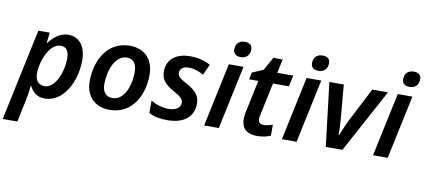

<svg xmlns="http://www.w3.org/2000/svg" viewBox="-112 -1061 3561 1612"><g transform="rotate(10 1668.0 -255.5)"><path d="M-29 240H96L136 49C145 9 151 -33 154 -75H158C183 -28 218 10 287 10C444 10 543 -175 543 -359C543 -495 474 -552 392 -552C320 -552 267 -504 228 -453H224L234 -542H137ZM269 -92C216 -92 188 -129 188 -186C188 -296 252 -450 344 -450C392 -450 416 -419 416 -356C416 -228 354 -92 269 -92Z M840 9C1031 9 1121 -162 1121 -338C1121 -471 1042 -551 916 -551C729 -551 635 -381 635 -199C635 -70 717 9 840 9ZM849 -93C791 -93 760 -130 760 -198C760 -316 812 -449 910 -449C972 -449 994 -399 994 -342C994 -202 936 -93 849 -93Z M1333 10C1468 10 1555 -52 1555 -171C1555 -245 1506 -284 1439 -321C1378 -353 1360 -370 1360 -400C1360 -435 1392 -456 1434 -456C1483 -456 1526 -438 1563 -418L1604 -510C1554 -537 1496 -552 1432 -552C1309 -552 1234 -491 1234 -387C1234 -318 1272 -280 1343 -240C1411 -202 1428 -185 1428 -153C1428 -110 1386 -85 1327 -85C1272 -85 1218 -103 1175 -129V-23C1217 -1 1265 10 1333 10Z M1848 -618C1896 -618 1925 -649 1925 -697C1925 -735 1898 -751 1862 -751C1812 -751 1784 -721 1784 -673C1784 -635 1811 -618 1848 -618ZM1646 0H1771L1886 -542H1761Z M2100 10C2145 10 2188 -1 2213 -13V-107C2185 -97 2163 -91 2137 -91C2106 -91 2090 -107 2090 -134C2090 -145 2093 -160 2096 -173L2154 -447H2290L2310 -542H2174L2199 -660H2120L2057 -547L1963 -507L1951 -447H2029L1971 -174C1966 -151 1964 -130 1964 -113C1964 -21 2020 10 2100 10Z M2511 -618C2559 -618 2588 -649 2588 -697C2588 -735 2561 -751 2525 -751C2475 -751 2447 -721 2447 -673C2447 -635 2474 -618 2511 -618ZM2309 0H2434L2549 -542H2424Z M2683 0H2825L3118 -542H2984L2834 -250C2818 -219 2792 -156 2776 -117H2772C2772 -150 2770 -216 2766 -252L2741 -542H2618Z M3288 -618C3336 -618 3365 -649 3365 -697C3365 -735 3338 -751 3302 -751C3252 -751 3224 -721 3224 -673C3224 -635 3251 -618 3288 -618ZM3086 0H3211L3326 -542H3201Z"/></g></svg>

Font: Noto Sans SemiBold
Style: Italic
Weight: 600
Italic angle: -12°
Designer: Monotype Design Team
Foundry: Monotype Imaging Inc.
Version: Version 2.013